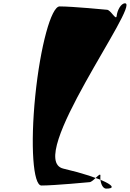

<svg xmlns="http://www.w3.org/2000/svg" viewBox="-20 -805 779 1152"><path d="M730.2 -785.1C824.7 -785.1 123.8 151.3 360.4 206.8C597.1 261.8 711.8 326.7 617.3 326.7C591.8 326.7 579.3 282.4 582.4 251.1C585.6 219.8 539.2 288 516.7 288C516.7 288 306.4 308.1 228.7 308.1C178.4 308.1 161.5 66.9 191.6 -229.9C221.7 -526.3 287 -766.5 337.8 -766.5C415.6 -766.5 621.8 -746.4 621.8 -746.4C644.3 -746.4 676.8 -678.1 680 -709.5C683.2 -740.8 704.7 -785.1 730.2 -785.1Z"/></svg>

Font: AnarchicType
Style: Slant
Weight: 400
Version: Version Something